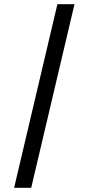

<svg xmlns="http://www.w3.org/2000/svg" viewBox="-20 -790 420 910"><path d="M333 -770 127.9 100.1H46.9L252 -770Z"/></svg>

Font: Unica One
Style: Bold
Weight: 400
Designer: Eduardo Rodriguez Tunni
Foundry: Eduardo Rodriguez Tunni
Version: Version 1.001